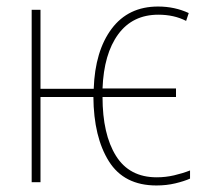

<svg xmlns="http://www.w3.org/2000/svg" viewBox="-20 -558 635 588"><path d="M562 -11V-36Q539 -27 513 -21Q487 -15 460 -15Q376 -15 335 -81Q294 -147 294 -261H519V-287H294Q298 -393 342 -453Q386 -513 465 -513Q513 -513 550 -494L558 -518Q515 -538 464 -538Q373 -538 322 -470Q271 -402 267 -286H104V-528H77V0H104V-261H266Q267 -138 313.5 -64Q360 10 459 10Q490 10 517 3.5Q544 -3 562 -11Z"/></svg>

Font: Noto Sans Display SemiCondensed Thin
Style: Regular
Weight: 250
Width: 4
Designer: Monotype Design team
Foundry: Monotype Imaging Inc.
Version: 1.000